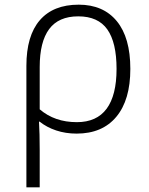

<svg xmlns="http://www.w3.org/2000/svg" viewBox="-20 -562 640 822"><path d="M93 -280Q93 -409 150.5 -475.5Q208 -542 317 -542Q422 -542 480 -471.5Q538 -401 538 -267Q538 -134 478 -62Q418 10 308 10Q261 10 220.5 -3.5Q180 -17 150 -41H147Q150 9 150 81V240H93ZM479 -267Q479 -380 439.5 -436Q400 -492 315 -492Q231 -492 190.5 -437.5Q150 -383 150 -275V-94Q214 -39 309 -39Q394 -39 436.5 -96.5Q479 -154 479 -267Z"/></svg>

Font: Noto Sans Mono UI Light
Style: Regular
Weight: 300
Monospace: yes
Designer: Monotype Design team
Foundry: Monotype Imaging Inc.
Version: Version 1.000